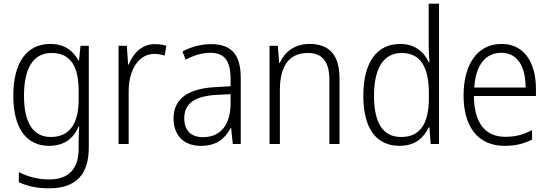

<svg xmlns="http://www.w3.org/2000/svg" viewBox="-20 -780 2974 1040"><path d="M252 -542C122 -542 52 -437 52 -262C52 -84 124 10 246 10C324 10 378 -27 405 -94H409C407 -64 406 -35 406 -8V24C406 133 354 192 247 192C184 192 128 176 82 152V207C127 228 179 240 246 240C397 240 461 160 461 18V-532H416L408 -452H405C375 -507 328 -542 252 -542ZM259 -493C365 -493 406 -417 406 -287V-241C406 -126 368 -38 255 -38C160 -38 110 -113 110 -262C110 -407 158 -493 259 -493Z M819 -541C747 -541 701 -490 677 -430H674L667 -532H622V0H677V-287C677 -401 731 -488 816 -488C836 -488 855 -484 872 -479L881 -532C862 -538 841 -541 819 -541Z M1123 -541C1067 -541 1013 -525 968 -501L986 -457C1031 -481 1075 -494 1119 -494C1193 -494 1229 -455 1229 -352V-313L1145 -308C999 -300 920 -245 920 -139C920 -49 973 10 1068 10C1155 10 1199 -30 1230 -87H1232L1241 0H1284V-358C1284 -485 1233 -541 1123 -541ZM1151 -266 1229 -270V-217C1228 -105 1176 -37 1079 -37C1016 -37 978 -72 978 -139C978 -219 1034 -259 1151 -266Z M1656 -542C1575 -542 1521 -497 1496 -440H1492L1485 -532H1440V0H1496V-292C1496 -427 1549 -493 1648 -493C1724 -493 1764 -448 1764 -349V0H1819V-356C1819 -484 1762 -542 1656 -542Z M2145 10C2229 10 2277 -35 2302 -90H2306L2313 0H2358V-760H2302V-535C2302 -508 2304 -473 2306 -443H2302C2278 -498 2227 -542 2148 -542C2022 -542 1948 -444 1948 -261C1948 -84 2018 10 2145 10ZM2153 -38C2053 -38 2006 -116 2006 -260C2006 -411 2057 -493 2156 -493C2258 -493 2303 -416 2303 -276V-248C2303 -113 2258 -38 2153 -38Z M2697 -542C2564 -542 2491 -429 2491 -263C2491 -97 2566 10 2713 10C2772 10 2816 -1 2862 -24V-75C2811 -49 2771 -39 2716 -39C2607 -39 2548 -116 2547 -260H2883V-300C2883 -437 2822 -542 2697 -542ZM2696 -494C2786 -494 2827 -415 2827 -306H2549C2557 -430 2611 -494 2696 -494Z"/></svg>

Font: Noto Sans Telugu SemiCondensed Light
Style: Regular
Weight: 300
Width: 4
Designer: Jelle Bosma - Monotype Design Team
Foundry: Monotype Imaging Inc.
Version: Version 2.005